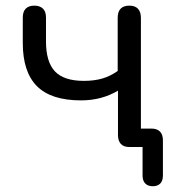

<svg xmlns="http://www.w3.org/2000/svg" viewBox="-20 -513 616 670"><path d="M513 136.9Q496.5 136.9 487 127.4Q477.5 118 477.5 99.5V-18.1L497 0H431Q411.6 0 401.6 -10.9Q391.7 -21.9 391.7 -41.7V-196.6Q363.6 -179.9 331.4 -171.3Q299.2 -162.7 262.8 -162.7Q158.6 -162.7 109 -212.2Q59.5 -261.8 59.5 -363.1V-452Q59.5 -472.4 69.9 -482.9Q80.3 -493.3 99.7 -493.3Q119.1 -493.3 129.8 -482.9Q140.5 -472.4 140.5 -452V-368.8Q140.5 -296.8 171.8 -263.8Q203.1 -230.8 272.6 -230.8Q308.6 -230.8 336.7 -238.9Q364.8 -247 390.7 -265.3V-450.6Q390.7 -493.3 431.5 -493.3Q451.3 -493.3 461.5 -482.4Q471.7 -471.5 471.7 -450.6V-45.7L454.1 -64.3H508.5Q528 -64.3 538.3 -53.8Q548.5 -43.3 548.5 -23.7V99.5Q548.5 118 539.3 127.4Q530 136.9 513 136.9Z"/></svg>

Font: Nunito ExtraLight
Style: Regular
Weight: 200
Designer: Vernon Adams
Foundry: Vernon Adams
Version: Version 3.602